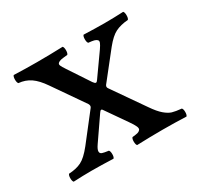

<svg xmlns="http://www.w3.org/2000/svg" viewBox="-102 -556 706 681"><g transform="rotate(-30 251.0 -215.0)"><path d="M20 2Q15.6 -2.4 15.6 -14.4Q15.6 -26.4 20 -30.8Q50.3 -32.2 71 -42.5Q91.8 -52.7 118.2 -85.9L203.1 -194.8Q208 -201.2 203.1 -210L115.2 -336.9Q94.2 -367.7 73.2 -382.1Q52.2 -396.5 24.9 -398.9Q20.5 -403.3 20.5 -415.5Q20.5 -427.7 24.9 -432.1Q74.7 -430.2 118.2 -430.2Q173.3 -430.2 225.1 -432.1Q229.5 -427.7 229.5 -415.5Q229.5 -403.3 225.1 -398.9Q205.6 -397 198.2 -395.5Q190.9 -394 186 -389.9Q181.2 -385.7 184.1 -378.9Q187 -372.1 195.8 -358.9L253.9 -271Q259.8 -262.7 263.7 -262.5Q267.6 -262.2 272 -269L335 -357.9Q343.8 -370.6 346.7 -377.9Q349.6 -385.3 345.5 -389.4Q341.3 -393.6 334 -395.5Q326.7 -397.5 311 -398.9Q306.6 -403.3 306.6 -415.5Q306.6 -427.7 311 -432.1Q360.8 -430.2 397.9 -430.2Q433.1 -430.2 473.1 -432.1Q477.5 -427.7 477.5 -415.5Q477.5 -403.3 473.1 -398.9Q442.4 -396.5 421.6 -386.2Q400.9 -376 376 -345.2L291 -237.8Q286.1 -230.5 292 -223.1L380.9 -95.2Q399.9 -67.4 415.5 -54.2Q431.2 -41 444.1 -37.1Q457 -33.2 481.9 -30.8Q486.3 -26.4 486.3 -14.4Q486.3 -2.4 481.9 2Q434.1 0 384.8 0Q335.4 0 279.8 2Q275.4 -2.4 275.4 -14.4Q275.4 -26.4 279.8 -30.8Q294.4 -32.2 301.3 -33.9Q308.1 -35.6 312.3 -40.5Q316.4 -45.4 312 -55.4Q307.6 -65.4 295.9 -82L238.8 -164.1Q235.4 -170.4 231.7 -170.2Q228 -169.9 223.1 -162.1L160.2 -70.8Q149.4 -55.2 149.4 -46.9Q149.4 -38.6 157 -35.9Q164.6 -33.2 183.1 -30.8Q187.5 -26.4 187.5 -14.4Q187.5 -2.4 183.1 2Q133.3 0 94.2 0Q60.1 0 20 2Z"/></g></svg>

Font: Common Serif News
Style: Regular
Weight: 450
Designer: Philipp H. Poll, Khaled Hosny
Foundry: Stefan Peev, Context Ltd.
Version: Version 1.026